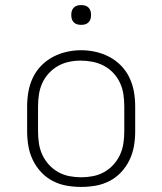

<svg xmlns="http://www.w3.org/2000/svg" viewBox="-20 -729 640 757"><path d="M300 8Q271 8 242.5 3Q214 -2 188 -15.5Q162 -29 142 -50.5Q122 -72 109.5 -98Q97 -124 92 -152.5Q87 -181 87 -210V-310Q87 -339 92 -367.5Q97 -396 109.5 -422.5Q122 -449 142.5 -470Q163 -491 188.5 -504.5Q214 -518 242.5 -524.5Q271 -531 300 -531Q329 -531 357.5 -524.5Q386 -518 411.5 -504.5Q437 -491 457.5 -470Q478 -449 490.5 -422.5Q503 -396 508 -367.5Q513 -339 513 -310V-210Q513 -181 508 -152.5Q503 -124 490.5 -98Q478 -72 458 -50.5Q438 -29 412 -15.5Q386 -2 357.5 3Q329 8 300 8ZM300 -30Q323 -30 346.5 -34.5Q370 -39 390.5 -50.5Q411 -62 427 -79.5Q443 -97 453 -118.5Q463 -140 466.5 -163.5Q470 -187 470 -210V-310Q470 -334 466.5 -357.5Q463 -381 453 -402.5Q443 -424 426.5 -441.5Q410 -459 389 -470Q368 -481 344.5 -485.5Q321 -490 298 -490Q274 -490 251 -485Q228 -480 208 -468.5Q188 -457 172 -439.5Q156 -422 146.5 -401Q137 -380 133.5 -356.5Q130 -333 130 -310V-210Q130 -187 133.5 -163.5Q137 -140 147 -118.5Q157 -97 173 -79.5Q189 -62 209.5 -50.5Q230 -39 253.5 -34.5Q277 -30 300 -30ZM300 -631Q292 -631 284.5 -633Q277 -635 271 -641Q265 -647 263 -654.5Q261 -662 261 -670Q261 -678 263 -685.5Q265 -693 271 -699Q277 -705 284.5 -707Q292 -709 300 -709Q308 -709 315.5 -707Q323 -705 329 -699Q335 -693 337 -685.5Q339 -678 339 -670Q339 -662 337 -654.5Q335 -647 329 -641Q323 -635 315.5 -633Q308 -631 300 -631Z"/></svg>

Font: Zed Sans Extralight Extended
Style: Regular
Weight: 200
Width: 7
Designer: Belleve Invis
Foundry: Belleve Invis
Version: Version 1.0.0; ttfautohint (v1.8.4)